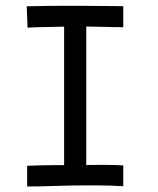

<svg xmlns="http://www.w3.org/2000/svg" viewBox="-20 -656 558 677"><path d="M74.2 -633.8Q150.4 -635.7 236.8 -635.7Q294.9 -635.7 414.6 -634.3V-560.1Q382.8 -560.1 344.5 -561.3Q306.2 -562.5 284.2 -562.5V-74.2Q294.9 -74.2 313.2 -74.5Q331.5 -74.7 344.2 -74.7Q380.9 -74.7 414.6 -72.8V0.5Q364.7 -2.4 312 -2.4Q301.3 -2.4 276.4 -2.2Q251.5 -2 236.3 -2Q223.1 -2 170.9 -0.2Q118.7 1.5 75.7 1.5V-71.3Q127.4 -73.7 169.4 -73.7H206.1V-562Q112.3 -560.5 77.1 -558.6Z"/></svg>

Font: Fantasque Sans Mono
Style: Regular
Weight: 400
Monospace: yes
Designer: Jany Belluz
Version: Version 1.8.0 ; ttfautohint (v1.8.2)